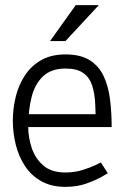

<svg xmlns="http://www.w3.org/2000/svg" viewBox="-20 -720 515 748"><path d="M235 -508V-453Q180 -453 148 -423Q116 -393 103 -341.5Q90 -290 90 -225L30 -250Q30 -298 41.5 -344Q53 -390 77.5 -427Q102 -464 141 -486Q180 -508 235 -508ZM373 -87 400 -45Q400 -45 377.5 -32Q355 -19 318 -5.5Q281 8 235 8V-48Q271 -48 302.5 -58Q334 -68 353.5 -77.5Q373 -87 373 -87ZM30 -250 90 -225Q90 -185 103.5 -144Q117 -103 148.5 -75.5Q180 -48 235 -48V8Q180 8 141 -14Q102 -36 77.5 -73Q53 -110 41.5 -156Q30 -202 30 -250ZM74 -275H405L415 -225H74ZM235 -508Q294 -508 329.5 -485.5Q365 -463 383.5 -424Q402 -385 408.5 -334Q415 -283 415 -225H353Q353 -273 351 -314.5Q349 -356 339 -387Q329 -418 304.5 -435.5Q280 -453 235 -453ZM365 -700 235 -560H175L275 -700Z"/></svg>

Font: Epunda Slab Light
Style: Regular
Weight: 300
Designer: Simon Atzbach
Foundry: typofactur
Version: Version 1.102